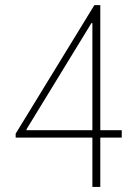

<svg xmlns="http://www.w3.org/2000/svg" viewBox="-20 -740 548 760"><path d="M345.7 0V-205.1V-217.8V-648.4H341.8L291 -565.4L85 -228.5V-224.6H461.9V-195.3H42V-210.9L353.5 -719.7H377V0Z"/></svg>

Font: Reddit Sans Condensed ExtraLight
Style: Regular
Weight: 250
Version: Version 1.014